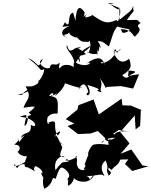

<svg xmlns="http://www.w3.org/2000/svg" viewBox="-20 -1185 994 1260"><path d="M911 -462 839 -492 783 -494 778 -538 629 -434 594 -532 496 -495 514 -567 488 -466 411 -403 468 -374 423 -358 492 -305 575 -309 640 -332 618 -329 675 -274 759 -332 832 -321C753 -332 721 -306 740 -299C705 -326 632 -269 695 -257C685 -249 697 -305 652 -250C628 -244 682 -284 735 -281C699 -250 683 -297 693 -234C592 -252 569 -222 591 -232C576 -228 546 -170 563 -165C575 -209 542 -130 535 -102C558 -106 502 -52 550 -80C523 -54 474 -74 486 -133C485 -166 463 -149 490 -165C474 -136 384 -118 420 -142C457 -102 365 -146 380 -89C411 -118 397 -142 344 -68C327 -148 394 -169 404 -157C349 -143 390 -210 389 -218C369 -259 355 -297 341 -301C345 -256 381 -243 405 -230C405 -230 363 -250 338 -295C391 -350 374 -309 359 -296C318 -354 374 -409 297 -381C316 -375 279 -354 292 -415C299 -421 309 -443 358 -440C362 -537 363 -545 302 -557C344 -604 329 -535 313 -560C345 -550 373 -606 339 -553C427 -624 406 -664 398 -640C415 -639 473 -610 517 -608C506 -633 474 -543 501 -608C506 -613 536 -672 560 -580C518 -555 602 -538 553 -628C705 -582 563 -604 648 -578C623 -605 669 -625 628 -681C689 -604 661 -600 687 -618L669 -614L773 -620L854 -604L893 -698C790 -684 827 -674 823 -722C901 -718 856 -705 833 -692C806 -653 782 -695 782 -691C851 -734 842 -756 827 -800C773 -751 736 -805 725 -848C790 -845 776 -886 747 -837C735 -887 724 -851 735 -824C715 -815 715 -787 650 -769C621 -775 669 -787 667 -758C653 -809 623 -821 543 -766C597 -797 567 -729 478 -773C513 -846 576 -869 575 -884C510 -855 474 -814 505 -776C501 -858 459 -798 544 -830C470 -903 436 -846 512 -872C464 -887 440 -811 420 -889C400 -864 483 -810 464 -761C468 -808 447 -724 494 -716C449 -778 386 -759 381 -746C347 -709 388 -800 362 -766C341 -750 316 -783 306 -739C269 -726 214 -778 261 -798C222 -716 239 -775 164 -804C268 -725 233 -717 269 -731C275 -701 221 -627 232 -662C236 -621 221 -647 133 -575C123 -553 118 -565 88 -565C149 -565 212 -610 195 -630C196 -620 209 -617 148 -618C193 -540 154 -536 134 -478C218 -490 228 -493 168 -446C205 -419 168 -437 160 -417C167 -427 161 -359 141 -360C143 -419 183 -447 109 -418C219 -413 235 -333 182 -366C190 -291 128 -327 118 -280C172 -327 111 -265 108 -254C82 -282 128 -280 73 -235C133 -238 102 -184 95 -191C109 -157 185 -141 173 -190C126 -106 143 -83 155 -108C74 -115 108 -47 76 -109C61 -77 128 -110 144 -122C124 -41 231 -134 158 -89C261 -37 178 -60 212 -95C281 -67 253 -29 253 -57C248 -32 257 -43 273 2C254 8 302 18 264 -17C256 26 274 63 271 54C342 17 310 -34 345 -11C370 -85 378 -96 402 -78C473 -24 399 -4 428 -5C424 13 425 59 429 27C428 46 474 -2 462 -23C465 2 572 41 602 -47C543 24 597 -20 533 -35C573 -17 649 -54 661 -31C679 -24 613 -86 674 -132C702 -56 664 -91 695 -29C676 -30 736 -44 690 -70C699 -76 679 -101 711 -69C742 -107 751 -92 770 -138L822 -139L800 -109L848 -63L954 -94L915 -99L842 -204L772 -176L830 -244L769 -319L864 -427L870 -336L900 -359L904 -461ZM755 -1123C786 -1158 760 -1013 744 -1054C676 -1022 653 -1041 570 -1097C620 -1075 512 -1073 528 -1060C579 -1101 479 -1052 555 -1093C526 -1068 529 -1072 536 -1103C501 -1154 482 -1141 475 -1049L460 -1102C414 -1093 451 -986 406 -1039C385 -986 361 -1020 486 -1012C416 -1031 351 -966 412 -942C372 -981 447 -914 458 -1049C450 -986 397 -964 483 -937C469 -967 499 -906 536 -911C550 -913 562 -903 567 -919C585 -886 560 -819 553 -846C556 -845 578 -824 615 -832C625 -800 616 -886 616 -886C621 -815 634 -858 630 -887C642 -847 646 -891 621 -913C654 -923 683 -884 695 -881C708 -911 722 -984 750 -1011C812 -990 836 -1000 828 -983C764 -947 787 -995 767 -993C845 -996 851 -951 865 -944C941 -1017 849 -998 903 -1034C871 -1056 911 -1056 812 -1053C883 -1154 849 -1079 855 -1148C842 -1107 823 -1106 765 -1055L763 -1133L689 -1163L730 -1165L702 -1158L735 -1134Z"/></svg>

Font: Hussar Lance
Style: ExBdObl
Weight: 700
Foundry: Cannot Into Space Fonts, PlusOne Fonts
Version: Version 2.270